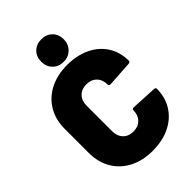

<svg xmlns="http://www.w3.org/2000/svg" viewBox="-271 -1024 1133 1133"><g transform="rotate(-45 296.0 -457.5)"><path d="M28 -250V-452Q28 -528 62.5 -586Q97 -644 159.5 -676Q222 -708 304 -708Q386 -708 448.5 -678Q511 -648 545.5 -593.5Q580 -539 580 -467Q580 -458 565 -456L407 -446H404Q392 -446 392 -457Q392 -498 368 -522.5Q344 -547 304 -547Q264 -547 240 -522.5Q216 -498 216 -457V-242Q216 -202 240 -177.5Q264 -153 304 -153Q344 -153 368 -177.5Q392 -202 392 -242Q392 -248 396 -251Q400 -254 407 -253L565 -245Q580 -244 580 -235Q580 -163 545.5 -108Q511 -53 448.5 -22.5Q386 8 304 8Q222 8 159.5 -24Q97 -56 62.5 -114.5Q28 -173 28 -250ZM210 -829Q210 -871 236.5 -897Q263 -923 304 -923Q345 -923 371.5 -897Q398 -871 398 -829Q398 -789 371 -762Q344 -735 304 -735Q263 -735 236.5 -761.5Q210 -788 210 -829Z"/></g></svg>

Font: Barlow Black
Style: Regular
Weight: 900
Designer: Jeremy Tribby
Foundry: Tribby Type
Version: Version 1.422